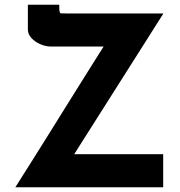

<svg xmlns="http://www.w3.org/2000/svg" viewBox="-20 -793 762 813"><path d="M45 0Q45 0 62 -27Q79 -54 107.5 -99Q136 -144 171.5 -201Q207 -258 244.5 -318Q282 -378 317.5 -435Q353 -492 381.5 -537Q410 -582 427 -609Q444 -636 444 -636L460 -596H195Q174 -596 151.5 -605.5Q129 -615 113.5 -631.5Q98 -648 98 -668V-773H231V-759Q231 -737 238 -736.5Q245 -736 263 -736H672L284 -124L276 -140H671V0Z"/></svg>

Font: Josefin Sans Thin
Style: Bold
Weight: 700
Version: Version 2.000